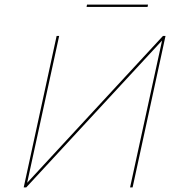

<svg xmlns="http://www.w3.org/2000/svg" viewBox="-20 -814 768 834"><path d="M556 0H545L684 -638L94 0H83L226 -658H237L98 -20L688 -658H699ZM358 -794H623L621 -784H356Z"/></svg>

Font: Ysabeau Hairline
Style: Italic
Weight: 100
Italic angle: -12°
Designer: Christian Thalmann (Catharsis Fonts)
Version: Version 0.003